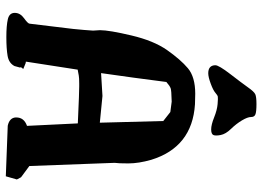

<svg xmlns="http://www.w3.org/2000/svg" viewBox="-144 -782 924 677"><g transform="rotate(90 318.5 -443.0)"><path d="M237.8 -714.8Q210 -714.8 209.5 -739.7Q209.5 -752 240.7 -792.5Q272 -833 287.4 -854.7Q302.7 -876.5 311.8 -880.6Q320.8 -884.8 346.7 -884.8Q372.6 -884.8 382.3 -881.3Q392.1 -877.9 392.1 -865.7Q392.1 -853.5 404.1 -833.5Q416 -813.5 434.1 -794.9Q452.1 -776.4 455.6 -758.5Q459 -740.7 455.6 -732.9Q452.1 -725.1 435.8 -725.1Q419.4 -725.1 393.3 -735.6Q367.2 -746.1 346.2 -747.8Q325.2 -749.5 320.3 -748.5Q315.4 -747.6 306.4 -739.7Q297.4 -731.9 274.2 -723.4Q251 -714.8 237.8 -714.8ZM393.6 -37.6Q393.6 -65.4 423.3 -75.7Q418.5 -165.5 414.6 -254.9Q384.8 -255.9 322.8 -258.8Q300.3 -259.8 284.2 -259.8Q278.8 -259.8 274.4 -259.8Q253.9 -259.8 246.1 -258.3Q231.4 -255.4 225.1 -254.4Q211.4 -163.1 196.8 -71.8Q198.7 -71.3 202.6 -70.8L222.7 -62.5L216.3 -54.2L217.8 -51.3L212.4 -31.7Q202.1 -11.7 176.5 -7.3Q150.9 -2.9 110.4 -2.9Q69.8 -2.9 47.4 -8.1Q24.9 -13.2 24.9 -32.5Q24.9 -51.8 43.9 -65.4Q63 -79.1 63 -85L81.5 -238.3Q85.9 -281.7 87.4 -308.6L85.9 -333Q85.9 -365.2 104.5 -443.8Q123 -522.5 156.2 -569.8Q189.5 -617.2 220.2 -643.1Q251 -668.9 310.1 -668.9Q324.7 -668.9 347.2 -668Q498.5 -658.2 543 -513.7Q555.7 -469.2 555.7 -432.9Q555.7 -396.5 553.7 -384.8L564.9 -84L604.5 -54.7L612.3 -40L601.1 -1L422.9 -7.8Q395.5 -13.7 393.6 -35.2ZM337.9 -585.9Q296.9 -585 290 -582Q282.2 -578.6 275.9 -573Q269.5 -567.4 268.6 -567.4Q253.9 -451.7 237.3 -336.9L317.9 -341.8Q365.2 -336.9 412.1 -332.5Q408.7 -444.3 406.2 -556.2L374.5 -581.1Z"/></g></svg>

Font: Drukaatie burti
Style: Bold
Weight: 700
Version: Version 0.14